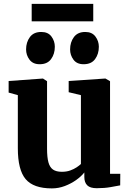

<svg xmlns="http://www.w3.org/2000/svg" viewBox="-20 -982 686 1012"><path d="M490 10Q455 10 439.8 -5.2Q424.5 -20.5 424.5 -49V-73Q408.5 -52.5 381.5 -33.2Q354.5 -14 321.5 -1.5Q288.5 11 253.5 11Q156.5 11 115.2 -37.8Q74 -86.5 74 -200.5V-480.5L25.5 -494V-555L205.5 -568H206.5L228 -554V-198.5Q228 -153 235.2 -126.5Q242.5 -100 259.5 -88.2Q276.5 -76.5 306 -76.5Q331 -76.5 350.2 -83.5Q369.5 -90.5 383.8 -100Q398 -109.5 406.5 -117.5V-480.5L342 -496V-555L533 -568H536L560 -554V-66H614L613.5 -5Q595.5 -1.5 563.2 4.2Q531 10 490 10ZM188.5 -643.5Q153.5 -643.5 135.5 -667.5Q117.5 -691.5 117.5 -721.5Q117.5 -759.5 137.5 -786.5Q157.5 -813.5 197 -813.5H198Q233.5 -813.5 251.2 -789.5Q269 -765.5 269 -735.5Q269 -697.5 249.2 -670.5Q229.5 -643.5 189.5 -643.5ZM420 -643.5Q385 -643.5 367.2 -667.5Q349.5 -691.5 349.5 -721.5Q349.5 -759.5 369.5 -786.5Q389.5 -813.5 429 -813.5H430Q465 -813.5 483 -789.5Q501 -765.5 501 -735.5Q501 -697.5 481.2 -670.5Q461.5 -643.5 421 -643.5ZM471.5 -961.5V-869.5H147V-961.5Z"/></svg>

Font: Merriweather Light 18pt ExtraBold
Style: Regular
Weight: 800
Version: Version 2.100